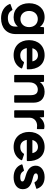

<svg xmlns="http://www.w3.org/2000/svg" viewBox="1356 -1931 859 3611"><g transform="rotate(90 1785.5 -125.5)"><path d="M324 284C500 284 621 184 621 6V-510C621 -519 615 -524 606 -524H505C496 -524 490 -520 490 -510L486 -447C446 -502 381 -535 303 -535C143 -535 41 -416 41 -243C41 -71 143 48 303 48C377 48 439 19 480 -31V20C480 119 406 156 319 156C244 156 200 126 173 79C170 74 166 70 161 70C159 70 157 71 155 72L64 105C58 107 54 111 54 116C54 118 55 120 56 123C100 230 204 284 324 284ZM186 -243C186 -340 248 -407 338 -407C428 -407 490 -340 490 -243C490 -147 428 -80 338 -80C248 -80 186 -147 186 -243Z M1019 48C1123 48 1216 3 1266 -95C1270 -104 1267 -110 1258 -114L1162 -147C1154 -149 1148 -148 1143 -141C1117 -98 1077 -77 1020 -77C945 -77 898 -123 885 -200H1269C1278 -200 1283 -205 1284 -214C1290 -407 1191 -535 1019 -535C842 -535 735 -414 735 -243C735 -73 842 48 1019 48ZM1134 -305H887C904 -372 952 -410 1018 -410C1078 -410 1121 -371 1134 -305Z M1403 37H1515C1524 37 1529 32 1529 23V-249C1529 -356 1594 -407 1663 -407C1736 -407 1770 -364 1770 -271V23C1770 32 1775 37 1784 37H1897C1905 37 1911 32 1911 23V-328C1911 -457 1836 -535 1706 -535C1634 -535 1564 -506 1523 -446L1520 -510C1520 -520 1513 -524 1505 -524H1403C1394 -524 1389 -519 1389 -510V23C1389 32 1394 37 1403 37Z M2068 37H2180C2189 37 2194 32 2194 23V-253C2194 -342 2266 -394 2342 -394C2365 -394 2382 -390 2397 -390C2404 -390 2409 -393 2409 -402V-513C2409 -521 2406 -526 2397 -528C2386 -530 2375 -532 2359 -532C2292 -532 2226 -500 2188 -440L2185 -510C2185 -520 2178 -524 2170 -524H2068C2059 -524 2054 -519 2054 -510V23C2054 32 2059 37 2068 37Z M2745 48C2849 48 2942 3 2992 -95C2996 -104 2993 -110 2984 -114L2888 -147C2880 -149 2874 -148 2869 -141C2843 -98 2803 -77 2746 -77C2671 -77 2624 -123 2611 -200H2995C3004 -200 3009 -205 3010 -214C3016 -407 2917 -535 2745 -535C2568 -535 2461 -414 2461 -243C2461 -73 2568 48 2745 48ZM2860 -305H2613C2630 -372 2678 -410 2744 -410C2804 -410 2847 -371 2860 -305Z M3316 48C3445 48 3538 -18 3538 -121C3538 -214 3492 -273 3354 -307L3328 -314C3266 -329 3241 -344 3241 -370C3241 -399 3271 -410 3307 -410C3355 -410 3384 -388 3404 -353C3407 -347 3411 -344 3416 -344C3418 -344 3420 -344 3422 -345L3521 -377C3527 -378 3531 -382 3531 -387C3531 -389 3530 -392 3529 -394C3495 -489 3418 -535 3310 -535C3183 -535 3096 -466 3096 -370C3096 -284 3148 -218 3283 -180L3310 -172C3369 -155 3393 -142 3393 -118C3393 -86 3358 -77 3311 -77C3263 -77 3224 -92 3198 -137C3196 -143 3191 -147 3185 -147L3181 -146L3082 -119C3075 -117 3071 -113 3071 -107C3071 -105 3071 -104 3072 -102C3108 -4 3194 48 3316 48Z"/></g></svg>

Font: LINE Seed JP_OTF Bold
Style: Regular
Weight: 700
Designer: LINE & Fontrix & Fontworks
Version: Version 1.009